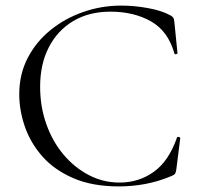

<svg xmlns="http://www.w3.org/2000/svg" viewBox="-20 -656 709 688"><path d="M414.6 -636Q460.6 -636 510.3 -627Q560 -618 590.4 -601Q598.6 -596.4 601.2 -592.3Q603.8 -588.2 604.8 -577.2L616 -465.4Q616 -463.2 611.1 -461.8Q606.2 -460.4 605 -464.4Q582.4 -544.6 521.1 -579.4Q459.8 -614.2 375.6 -614.2Q299 -614.2 242.5 -580.6Q186 -547 154.9 -486.5Q123.8 -426 123.8 -345.2Q123.8 -273.8 146 -211.3Q168.2 -148.8 207.6 -102.1Q247 -55.4 298.4 -28.6Q349.8 -1.8 408.2 -1.8Q477.8 -1.8 531.5 -40.6Q585.2 -79.4 614 -162.6Q615.2 -166.6 620.6 -165.2Q626 -163.8 626 -161.6L611.8 -48.8Q609.8 -36.8 607.3 -33.3Q604.8 -29.8 595.8 -25.8Q548.2 -5.6 500.9 3.2Q453.6 12 406.4 12Q311 12 242.8 -17.5Q174.6 -47 131.9 -95.5Q89.2 -144 69.1 -202.3Q49 -260.6 49 -318.2Q49 -389.8 79.1 -448Q109.2 -506.2 160.9 -548.2Q212.6 -590.2 278.3 -613.1Q344 -636 414.6 -636Z"/></svg>

Font: Cormorant Infant Light
Style: Regular
Weight: 300
Designer: Christian Thalmann (Catharsis Fonts)
Foundry: Catharsis Fonts
Version: Version 4.001